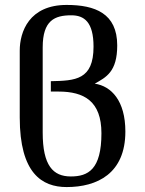

<svg xmlns="http://www.w3.org/2000/svg" viewBox="-20 -757 588 778"><path d="M186 -386H217C321 -386 391 -347 391 -217C391 -70 337 -42 267 -42C195 -42 153 -86 153 -220V-565C153 -675 202 -695 269 -695C321 -695 359 -668 359 -568C359 -433 285 -430 186 -428ZM364 -418C410 -444 455 -466 455 -573C455 -703 365 -737 250 -737C98 -737 60 -628 60 -552V-281C60 -55 150 1 250 1C374 1 488 -54 488 -224C488 -349 431 -408 364 -418Z"/></svg>

Font: Veleka
Style: Regular
Weight: 400
Designer: Stefan Peev, Context Ltd, 2016; SIL International, 1997-2014.
Foundry: Stefan Peev, Context Ltd, 2016
Version: Version 1.000